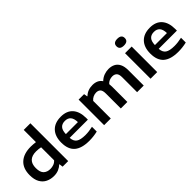

<svg xmlns="http://www.w3.org/2000/svg" viewBox="152 -1849 2901 2901"><g transform="rotate(-45 1602.0 -399.0)"><path d="M300.5 9Q229.5 9 172 -19Q114.5 -47 80.8 -106.8Q47 -166.5 47 -261Q47 -404 129.5 -479.5Q212 -555 362.5 -555Q390.5 -555 417.8 -552.5Q445 -550 467.5 -547V-808H609.5V0H490.5L482.5 -59H475Q444 -28 399.8 -9.5Q355.5 9 300.5 9ZM337 -105.5Q372 -105.5 406.5 -117.5Q441 -129.5 467.5 -159V-436.5Q447.5 -441 422.5 -444Q397.5 -447 370.5 -447Q188.5 -447 188.5 -271Q188.5 -181 229 -143.2Q269.5 -105.5 337 -105.5Z M1053.5 10Q892 10 812.2 -58.2Q732.5 -126.5 732.5 -271.5Q732.5 -406 803.5 -480Q874.5 -554 1004.5 -554Q1130.5 -554 1196.5 -479.2Q1262.5 -404.5 1262.5 -267.5V-232.5H873.5Q877.5 -158 923.2 -125.8Q969 -93.5 1075 -93.5Q1110.5 -93.5 1150.2 -98.5Q1190 -103.5 1230 -112.5V-10.5Q1182 0.5 1138.2 5.2Q1094.5 10 1053.5 10ZM1002.5 -465Q940.5 -465 907.8 -428.5Q875 -392 873 -313H1130Q1128 -391 1096 -428Q1064 -465 1002.5 -465Z M1377.5 0V-545.5H1494.5L1503.5 -489H1510.5Q1578 -554 1682.5 -554Q1732 -554 1771.8 -536.2Q1811.5 -518.5 1837 -479.5Q1880.5 -520.5 1929 -537.2Q1977.5 -554 2024 -554Q2083 -554 2128 -531Q2173 -508 2198.2 -457.8Q2223.5 -407.5 2223.5 -326.5V0H2082V-319Q2082 -384 2055.8 -409.2Q2029.5 -434.5 1986 -434.5Q1953.5 -434.5 1923.2 -422.5Q1893 -410.5 1870 -384Q1873.5 -358 1873.5 -328.5V0H1734V-319Q1734 -384 1709.5 -409.2Q1685 -434.5 1641.5 -434.5Q1607 -434.5 1575 -419.8Q1543 -405 1519.5 -376V0Z M2369.5 0V-545.5H2511.5V0ZM2440.5 -638Q2351.5 -638 2351.5 -710Q2351.5 -782.5 2440.5 -782.5Q2529.5 -782.5 2529.5 -710Q2529.5 -638 2440.5 -638Z M2956 10Q2794.5 10 2714.8 -58.2Q2635 -126.5 2635 -271.5Q2635 -406 2706 -480Q2777 -554 2907 -554Q3033 -554 3099 -479.2Q3165 -404.5 3165 -267.5V-232.5H2776Q2780 -158 2825.8 -125.8Q2871.5 -93.5 2977.5 -93.5Q3013 -93.5 3052.8 -98.5Q3092.5 -103.5 3132.5 -112.5V-10.5Q3084.5 0.5 3040.8 5.2Q2997 10 2956 10ZM2905 -465Q2843 -465 2810.2 -428.5Q2777.5 -392 2775.5 -313H3032.5Q3030.5 -391 2998.5 -428Q2966.5 -465 2905 -465Z"/></g></svg>

Font: Encode Sans Expanded Expanded SemiBold
Style: Regular
Weight: 600
Width: 7
Designer: Multiple Designers
Foundry: Impallari Type
Version: Version 3.000; ttfautohint (v1.8.3) -l 8 -r 50 -G 200 -x 14 